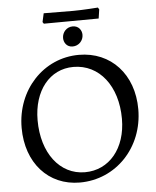

<svg xmlns="http://www.w3.org/2000/svg" viewBox="-59 -935 811 997"><g transform="rotate(-5 346.0 -436.5)"><path d="M202 -826C202 -826 287 -827 346 -827L488 -828L495 -875L489 -885C489 -885 410 -879 360 -879C301 -879 206 -880 206 -880L196 -835ZM341 -695C373 -695 397 -721 397 -751C397 -775 381 -799 350 -799C318 -799 295 -773 295 -743C295 -720 310 -695 341 -695ZM317 12C506 12 652 -142 652 -341C652 -523 536 -649 369 -649C184 -649 40 -495 40 -297C40 -114 153 12 317 12ZM348 -39C217 -39 126 -158 126 -329C126 -483 211 -589 335 -589C470 -589 563 -470 563 -299C563 -145 475 -39 348 -39Z"/></g></svg>

Font: Alegreya SC
Style: Regular
Weight: 400
Designer: Juan Pablo del Peral
Foundry: Huerta Tipografica
Version: Version 2.007;PS 002.007;hotconv 1.0.88;makeotf.lib2.5.64775